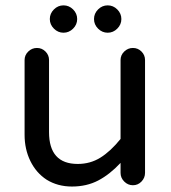

<svg xmlns="http://www.w3.org/2000/svg" viewBox="-20 -682 635 713"><path d="M165 -611.3Q165 -631.8 180.2 -647Q195.3 -662.1 215.8 -662.1Q236.3 -662.1 251.5 -647Q266.6 -631.8 266.6 -611.3Q266.6 -590.8 251.5 -575.7Q236.3 -560.5 215.8 -560.5Q195.3 -560.5 180.2 -575.7Q165 -590.8 165 -611.3ZM329.1 -611.3Q329.1 -631.8 344.2 -647Q359.4 -662.1 379.9 -662.1Q400.4 -662.1 415.5 -647Q430.7 -631.8 430.7 -611.3Q430.7 -590.8 415.5 -575.7Q400.4 -560.5 379.9 -560.5Q359.4 -560.5 344.2 -575.7Q329.1 -590.8 329.1 -611.3ZM153.3 -14.6Q114.3 -40 92.8 -84Q71.3 -127.9 71.3 -181.6V-459Q71.3 -477.5 85 -490.7Q98.6 -503.9 117.2 -503.9Q135.7 -503.9 148.9 -490.7Q162.1 -477.5 162.1 -459V-191.4Q162.1 -73.2 268.6 -73.2Q315.4 -73.2 353 -96.7Q390.6 -120.1 427.7 -166V-459Q427.7 -477.5 441.4 -490.7Q455.1 -503.9 473.6 -503.9Q492.2 -503.9 505.4 -490.7Q518.6 -477.5 518.6 -459V-40Q518.6 -21.5 505.4 -7.8Q492.2 5.9 473.6 5.9Q455.1 5.9 441.4 -7.8Q427.7 -21.5 427.7 -40V-77.1Q387.7 -34.2 344.7 -11.7Q301.8 10.7 247.1 10.7Q194.3 10.7 153.3 -14.6Z"/></svg>

Font: KTXP_ComRound
Style: Medium
Weight: 500
Version: Version 1.01;May 16, 2022;FontCreator 13.0.0.2683 64-bit